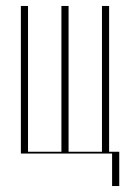

<svg xmlns="http://www.w3.org/2000/svg" viewBox="-20 -515 432 644"><path d="M50 -495H74V-6H186V-495H210V-6H322V-495H346V0H50ZM332 -6H380V109H356V0H332Z"/></svg>

Font: Moniqa Thin Display
Style: Regular
Weight: 100
Designer: Rajesh Rajput
Foundry: Rajesh Rajput
Version: Version 1.000